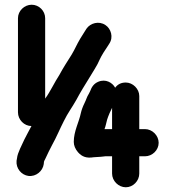

<svg xmlns="http://www.w3.org/2000/svg" viewBox="-20 -714 740 812"><path d="M114 -694C83 -694 56 -668 56 -637V-239C56 -208 82 -181 113 -181C103 -161 92 -143 83 -124C74 -103 54 -68 52 -45L50 -34C47 -1 71 26 100 30C133 34 161 9 165 -20L166 -30C167 -33 168 -36 171 -41C182 -65 190 -81 202 -104C217 -130 235 -173 250 -202C267 -237 284 -258 303 -292C320 -324 338 -353 356 -382C371 -408 391 -436 402 -463C408 -477 427 -507 435 -518L442 -529C461 -557 449 -593 426 -608C398 -627 362 -616 346 -593L339 -582C334 -574 327 -563 319 -550C303 -523 298 -508 283 -483C266 -456 247 -427 231 -397C211 -367 192 -325 171 -297V-637C171 -668 145 -694 114 -694ZM407 -51 425 -53H454V20C454 51 481 78 512 78C543 78 569 51 569 20V-53H593C624 -53 651 -79 651 -110C651 -141 624 -168 593 -168H569V-308C569 -338 542 -365 512 -365C493 -365 478 -358 467 -343C456 -364 427 -382 395 -368C377 -360 368 -347 361 -328L356 -318C346 -302 346 -295 337 -277C330 -263 325 -249 322 -236C314 -197 292 -159 292 -114C292 -99 298 -84 310 -70C327 -51 346 -44 376 -49C383 -49 400 -51 407 -51ZM454 -168H422C427 -181 429 -193 433 -208C438 -224 448 -247 454 -258Z"/></svg>

Font: Electronic
Style: UltHv
Weight: 900
Version: Version 1.011